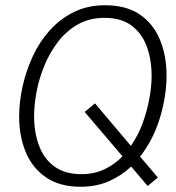

<svg xmlns="http://www.w3.org/2000/svg" viewBox="-20 -700 672 732"><path d="M288 12Q207 12 155 -24Q103 -60 78 -120.5Q53 -181 53 -256Q53 -311 66 -370Q79 -429 104.5 -484.5Q130 -540 169.5 -584Q209 -628 261.5 -654Q314 -680 380 -680Q462 -680 513.5 -644.5Q565 -609 590 -548Q615 -487 615 -412Q615 -335 590 -251.5Q565 -168 514 -103L582 -23L543 9L480 -65Q443 -30 395 -9Q347 12 288 12ZM290 -36Q339 -36 378 -54.5Q417 -73 447 -104L303 -273L342 -306L479 -144Q507 -184 524 -231Q541 -278 549.5 -324.5Q558 -371 558 -411Q558 -473 539.5 -523Q521 -573 481.5 -602.5Q442 -632 378 -632Q321 -632 277 -607Q233 -582 201.5 -541Q170 -500 149.5 -450.5Q129 -401 119.5 -350.5Q110 -300 110 -257Q110 -196 128.5 -145.5Q147 -95 187 -65.5Q227 -36 290 -36Z"/></svg>

Font: Atkinson Hyperlegible Mono ExtraLight
Style: Italic
Weight: 200
Italic angle: -12°
Monospace: yes
Designer: Elliott Scott, Megan Eiswerth, Linus Boman, Theodore Petrosky, Letters from Sweden
Foundry: Applied Design Works, Letters from Sweden
Version: Version 2.001